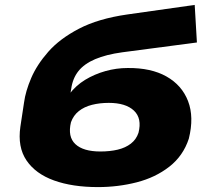

<svg xmlns="http://www.w3.org/2000/svg" viewBox="-20 -751 861 782"><path d="M379 11Q275 11 200 -16Q125 -43 88 -97.5Q51 -152 63 -235L78 -334Q84 -379 107 -433Q130 -487 176.5 -540Q223 -593 301.5 -634Q380 -675 498 -692L773 -731L782 -578L478 -538Q412 -529 367.5 -510Q323 -491 299.5 -461.5Q276 -432 270 -389L266 -366H261Q289 -403 327 -426Q365 -449 409.5 -461.5Q454 -474 500 -474Q595 -475 658 -439.5Q721 -404 746 -339Q771 -274 749 -186Q726 -116 669.5 -72Q613 -28 537 -8.5Q461 11 379 11ZM389 -134Q428 -134 459.5 -141.5Q491 -149 513 -166Q535 -183 544 -210Q559 -269 525.5 -300.5Q492 -332 423 -332Q386 -332 354.5 -324Q323 -316 301 -298.5Q279 -281 269 -253Q255 -194 287 -164Q319 -134 389 -134Z"/></svg>

Font: Nunito Sans 7pt Expanded Black
Style: Italic
Weight: 900
Width: 7
Italic angle: -9°
Designer: Vernon Adams
Foundry: Vernon Adams
Version: Version 3.101;gftools[0.9.27]